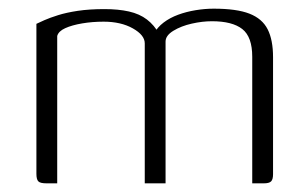

<svg xmlns="http://www.w3.org/2000/svg" viewBox="-20 -423 709 443"><path d="M87 0Q73 0 68.5 -4.5Q64 -9 64 -22V-368Q70 -371 82.5 -376.5Q95 -382 114 -388Q133 -394 159.5 -398Q186 -402 221 -402Q253 -402 277.5 -396.5Q302 -391 319 -378Q336 -365 347 -345H335Q343 -360 357.5 -371Q372 -382 391 -389Q410 -396 431.5 -399.5Q453 -403 473 -403Q526 -403 555.5 -391.5Q585 -380 597.5 -355.5Q610 -331 610 -291V-21Q610 -9 605.5 -4.5Q601 0 589 0H562Q562 -73 562 -146Q562 -219 562 -292Q562 -338 539 -356Q516 -374 469 -374Q447 -374 422.5 -368.5Q398 -363 380 -352Q362 -341 362 -327V0H314V-323Q314 -342 286.5 -357.5Q259 -373 219 -373Q193 -373 169.5 -369Q146 -365 130.5 -358Q115 -351 112 -340V0Z"/></svg>

Font: Genos Thin Light
Style: Regular
Weight: 300
Version: Version 1.010